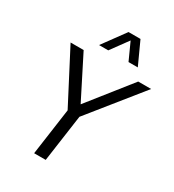

<svg xmlns="http://www.w3.org/2000/svg" viewBox="-232 -1131 1145 1262"><g transform="rotate(30 341.0 -500.0)"><path d="M311 -829.1H241.2L366.2 -1000H457L535.2 -829.1H464.8L405.8 -959ZM365.2 -356 314.9 0H227.1L276.9 -354L70.8 -750H169.9L331.1 -431.2L584 -750H682.1Z"/></g></svg>

Font: Oakes Grotesk
Style: Italic
Weight: 400
Designer: Samuel Oakes
Foundry: Samuel Oakes
Version: Version 1.0 | wf-rip DC20170320